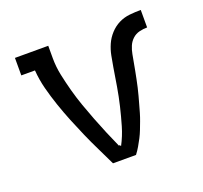

<svg xmlns="http://www.w3.org/2000/svg" viewBox="-98 -640 796 753"><g transform="rotate(-20 300.0 -264.0)"><path d="M252 0Q235 -36 217.5 -71.5Q200 -107 184 -143.5Q168 -180 153 -217Q138 -254 125 -292Q112 -330 102 -368.5Q92 -407 89 -447H32V-520H171V-468Q171 -432 178.5 -396.5Q186 -361 195.5 -326Q205 -291 217 -257Q229 -223 242 -189.5Q255 -156 269 -122.5Q283 -89 298 -56L300 -59L305 -53Q323 -87 334 -124.5Q345 -162 354 -200Q363 -238 369.5 -276.5Q376 -315 382 -353Q386 -377 390.5 -400Q395 -423 404.5 -444.5Q414 -466 430.5 -484Q447 -502 468 -512.5Q489 -523 513 -525.5Q537 -528 560 -528V-455Q544 -455 527.5 -451Q511 -447 498.5 -435.5Q486 -424 479.5 -408.5Q473 -393 470 -376.5Q467 -360 464 -344Q461 -328 458 -311.5Q455 -295 451.5 -278.5Q448 -262 444.5 -246Q441 -230 436.5 -214Q432 -198 427.5 -181.5Q423 -165 418.5 -149.5Q414 -134 408 -118Q402 -102 396 -86.5Q390 -71 382.5 -56.5Q375 -42 366.5 -27.5Q358 -13 348 0Z"/></g></svg>

Font: Nova Nerd Font
Style: Regular
Weight: 400
Designer: Belleve Invis
Foundry: Belleve Invis
Version: Version 24.1.4; ttfautohint (v1.8.4);Nerd Fonts 3.1.1